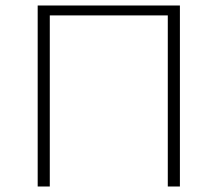

<svg xmlns="http://www.w3.org/2000/svg" viewBox="-20 -678 791 698"><path d="M590 0V-658H634V0ZM117 0V-658H161V0ZM133 -622V-658H619V-622Z"/></svg>

Font: Ysabeau Infant ExtraLight
Style: Regular
Weight: 250
Designer: Christian Thalmann (Catharsis Fonts)
Version: Version 2.001;gftools[0.9.30]; featfreeze: ss01,ss02,lnum